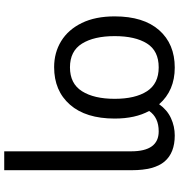

<svg xmlns="http://www.w3.org/2000/svg" viewBox="10 -596 826 885"><g transform="rotate(90 422.5 -153.0)"><path d="M526 -269Q526 -136 462 -63Q398 10 289 10Q222 10 169 -22.5Q116 -55 85.5 -117.5Q55 -180 55 -269Q55 -402 118.5 -474Q182 -546 291 -546Q397 -546 460 -474Q486 -511 524 -528.5Q562 -546 604 -546Q684 -546 724 -499Q764 -452 764 -349V240H677V-345Q677 -472 585 -472Q521 -472 491 -428Q526 -364 526 -269ZM146 -269Q146 -174 180.5 -118.5Q215 -63 290 -63Q365 -63 400 -118.5Q435 -174 435 -269Q435 -364 400 -418Q365 -472 290 -472Q214 -472 180 -418Q146 -364 146 -269Z"/></g></svg>

Font: Noto Sans
Style: Regular
Weight: 400
Designer: Monotype Design Team
Foundry: Monotype Imaging Inc.
Version: Version 1.902